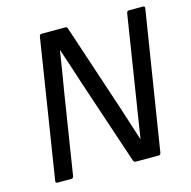

<svg xmlns="http://www.w3.org/2000/svg" viewBox="-98 -752 845 850"><g transform="rotate(-15 324.5 -327.5)"><path d="M64 0Q53 0 55 -10L155 -645Q157 -655 166 -655H274Q279 -655 281.5 -652.5Q284 -650 285 -645L417 -247Q430 -208 442 -169.5Q454 -131 467 -92H468Q472 -118 476 -143.5Q480 -169 484 -194.5Q488 -220 492 -245L555 -645Q557 -655 566 -655H629Q640 -655 638 -645L537 -10Q535 0 527 0H423Q413 0 410 -10L280 -399Q267 -440 253.5 -481Q240 -522 226 -563H225Q220 -532 215.5 -502.5Q211 -473 206 -443.5Q201 -414 196 -384L137 -10Q135 0 127 0Z"/></g></svg>

Font: Sofia Sans Hairline
Style: Italic
Weight: 1
Italic angle: -9°
Designer: Botio Nikoltchev, Ani Petrova
Foundry: lettersoup
Version: Version 4.102